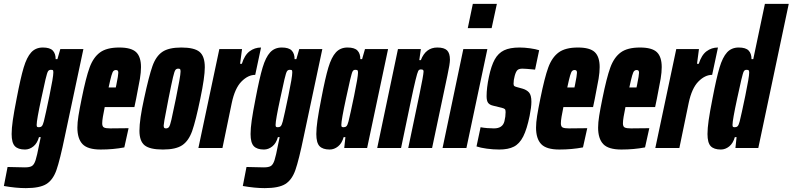

<svg xmlns="http://www.w3.org/2000/svg" viewBox="-56 -763 4087 990"><path d="M-36 196 -17 98 72 100Q97 100 108.5 93Q120 86 127.5 63Q135 40 146 -18L154 -56H145Q136 -24 116 -8Q96 8 73 8Q37 8 20.5 -9.5Q4 -27 4 -72Q4 -101 10 -143Q16 -185 30 -256Q50 -361 66 -414.5Q82 -468 105 -493Q128 -518 165 -518Q201 -518 216 -502.5Q231 -487 231 -458H240L255 -510H374L279 -63Q253 63 235 114Q217 165 183 186Q149 207 77 207Q26 207 -36 196ZM170 -137Q179 -173 199 -269.5Q219 -366 219 -389Q219 -399 217 -401Q215 -403 206 -403Q197 -403 192 -396Q187 -389 178.5 -353Q170 -317 157 -255Q133 -144 133 -119Q133 -111 135.5 -109Q138 -107 145 -107Q154 -107 159.5 -112.5Q165 -118 170 -137Z M343 -105Q343 -131 348.5 -165.5Q354 -200 365 -254Q387 -363 406 -415Q425 -467 459.5 -492.5Q494 -518 559 -518Q621 -518 646 -494Q671 -470 671 -417Q671 -390 665.5 -357Q660 -324 646 -254L637 -211H484Q478 -182 474.5 -161Q471 -140 471 -127Q471 -110 480.5 -105.5Q490 -101 512 -101L607 -102L585 -3Q528 8 463 8Q396 8 369.5 -20Q343 -48 343 -105ZM541 -312 544 -326Q554 -375 554 -388Q554 -396 551 -399Q548 -402 541 -402Q534 -402 529 -397Q524 -392 518.5 -373Q513 -354 504 -312Z M663 -89Q663 -146 687 -255Q712 -371 730 -422Q748 -473 781 -495.5Q814 -518 879 -518Q946 -518 973 -495.5Q1000 -473 1000 -416Q1000 -365 977 -255Q953 -139 935 -88Q917 -37 884 -14.5Q851 8 784 8Q717 8 690 -13.5Q663 -35 663 -89ZM851 -255Q862 -309 868.5 -345.5Q875 -382 875 -394Q875 -404 872.5 -406.5Q870 -409 863 -409Q853 -409 848 -401.5Q843 -394 836 -364.5Q829 -335 813 -255L802 -197Q788 -127 788 -116Q788 -106 791 -103.5Q794 -101 800 -101Q810 -101 815.5 -108.5Q821 -116 828 -146.5Q835 -177 851 -255Z M1075 -510H1192L1182 -434H1191Q1205 -479 1231 -498.5Q1257 -518 1290 -518L1260 -377Q1223 -377 1189 -342.5Q1155 -308 1139 -232L1091 0H967Z M1196 196 1215 98 1304 100Q1329 100 1340.5 93Q1352 86 1359.5 63Q1367 40 1378 -18L1386 -56H1377Q1368 -24 1348 -8Q1328 8 1305 8Q1269 8 1252.5 -9.5Q1236 -27 1236 -72Q1236 -101 1242 -143Q1248 -185 1262 -256Q1282 -361 1298 -414.5Q1314 -468 1337 -493Q1360 -518 1397 -518Q1433 -518 1448 -502.5Q1463 -487 1463 -458H1472L1487 -510H1606L1511 -63Q1485 63 1467 114Q1449 165 1415 186Q1381 207 1309 207Q1258 207 1196 196ZM1402 -137Q1411 -173 1431 -269.5Q1451 -366 1451 -389Q1451 -399 1449 -401Q1447 -403 1438 -403Q1429 -403 1424 -396Q1419 -389 1410.5 -353Q1402 -317 1389 -255Q1365 -144 1365 -119Q1365 -111 1367.5 -109Q1370 -107 1377 -107Q1386 -107 1391.5 -112.5Q1397 -118 1402 -137Z M1575 -72Q1575 -101 1581 -143Q1587 -185 1601 -256Q1621 -361 1637 -414.5Q1653 -468 1676 -493Q1699 -518 1736 -518Q1772 -518 1787 -502.5Q1802 -487 1802 -458H1811L1826 -510H1945L1837 0H1719L1725 -56H1716Q1707 -24 1687 -8Q1667 8 1644 8Q1608 8 1591.5 -9.5Q1575 -27 1575 -72ZM1741 -137Q1750 -173 1770 -269.5Q1790 -366 1790 -389Q1790 -399 1786.5 -401Q1783 -403 1776 -403Q1767 -403 1762.5 -395.5Q1758 -388 1749.5 -352Q1741 -316 1728 -255Q1704 -144 1704 -119Q1704 -111 1706.5 -109Q1709 -107 1716 -107Q1725 -107 1730.5 -112.5Q1736 -118 1741 -137Z M1996 -510H2114L2106 -453H2114Q2139 -518 2199 -518Q2234 -518 2249 -503.5Q2264 -489 2264 -455Q2264 -434 2251 -374L2172 0H2049L2108 -282Q2127 -373 2128 -394Q2128 -401 2124.5 -403Q2121 -405 2113 -405Q2105 -405 2100.5 -397Q2096 -389 2086.5 -350Q2077 -311 2063 -244L2012 0H1889Z M2356 -618 2382 -743H2506L2479 -618ZM2226 0 2333 -510H2457L2349 0Z M2401 -8 2422 -107Q2437 -104 2456 -102.5Q2475 -101 2491 -101Q2536 -101 2545 -138Q2551 -162 2551 -185Q2551 -197 2547 -200.5Q2543 -204 2532 -207L2487 -218Q2469 -222 2461 -232.5Q2453 -243 2453 -267Q2453 -310 2465 -367Q2477 -424 2495 -456.5Q2513 -489 2543 -503.5Q2573 -518 2623 -518Q2648 -518 2677 -514Q2706 -510 2724 -504L2703 -404Q2653 -409 2638 -409Q2620 -409 2612 -401.5Q2604 -394 2598 -372Q2592 -350 2592 -331Q2592 -322 2596.5 -319Q2601 -316 2609 -314L2638 -306Q2659 -300 2671.5 -286.5Q2684 -273 2684 -238Q2684 -211 2675 -166Q2661 -97 2642 -59.5Q2623 -22 2594 -7Q2565 8 2518 8Q2487 8 2454 3.5Q2421 -1 2401 -8Z M2708 -105Q2708 -131 2713.5 -165.5Q2719 -200 2730 -254Q2752 -363 2771 -415Q2790 -467 2824.5 -492.5Q2859 -518 2924 -518Q2986 -518 3011 -494Q3036 -470 3036 -417Q3036 -390 3030.5 -357Q3025 -324 3011 -254L3002 -211H2849Q2843 -182 2839.5 -161Q2836 -140 2836 -127Q2836 -110 2845.5 -105.5Q2855 -101 2877 -101L2972 -102L2950 -3Q2893 8 2828 8Q2761 8 2734.5 -20Q2708 -48 2708 -105ZM2906 -312 2909 -326Q2919 -375 2919 -388Q2919 -396 2916 -399Q2913 -402 2906 -402Q2899 -402 2894 -397Q2889 -392 2883.5 -373Q2878 -354 2869 -312Z M3028 -105Q3028 -131 3033.5 -165.5Q3039 -200 3050 -254Q3072 -363 3091 -415Q3110 -467 3144.5 -492.5Q3179 -518 3244 -518Q3306 -518 3331 -494Q3356 -470 3356 -417Q3356 -390 3350.5 -357Q3345 -324 3331 -254L3322 -211H3169Q3163 -182 3159.5 -161Q3156 -140 3156 -127Q3156 -110 3165.5 -105.5Q3175 -101 3197 -101L3292 -102L3270 -3Q3213 8 3148 8Q3081 8 3054.5 -20Q3028 -48 3028 -105ZM3226 -312 3229 -326Q3239 -375 3239 -388Q3239 -396 3236 -399Q3233 -402 3226 -402Q3219 -402 3214 -397Q3209 -392 3203.5 -373Q3198 -354 3189 -312Z M3431 -510H3548L3538 -434H3547Q3561 -479 3587 -498.5Q3613 -518 3646 -518L3616 -377Q3579 -377 3545 -342.5Q3511 -308 3495 -232L3447 0H3323Z M3592 -72Q3592 -101 3598 -143Q3604 -185 3618 -256Q3638 -361 3654 -414.5Q3670 -468 3693 -493Q3716 -518 3753 -518Q3789 -518 3804 -502.5Q3819 -487 3819 -458H3828L3888 -743H4011L3854 0H3736L3742 -56H3733Q3724 -24 3704 -8Q3684 8 3661 8Q3625 8 3608.5 -9.5Q3592 -27 3592 -72ZM3758 -137Q3767 -173 3787 -269.5Q3807 -366 3807 -389Q3807 -399 3803.5 -401Q3800 -403 3793 -403Q3784 -403 3779.5 -395.5Q3775 -388 3766.5 -352Q3758 -316 3745 -255Q3721 -144 3721 -119Q3721 -111 3723.5 -109Q3726 -107 3733 -107Q3742 -107 3747.5 -112.5Q3753 -118 3758 -137Z"/></svg>

Font: Saira Ultra Condensed Black
Style: Italic
Weight: 900
Width: 1
Italic angle: -12°
Designer: Hector Gatti with collaboration of the Omnibus-Type team
Foundry: Omnibus-Type
Version: Version 1.001; ttfautohint (v1.8)